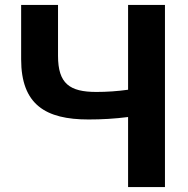

<svg xmlns="http://www.w3.org/2000/svg" viewBox="-20 -761 766 781"><path d="M216 -534V-741H66V-520C66 -335 166 -275 340 -275C394 -275 447 -278 501 -285V0H651V-741H501V-396C458 -390 415 -387 372 -387C263 -387 216 -421 216 -534Z"/></svg>

Font: Cheyenne Sans
Style: Bold
Weight: 700
Designer: The Public Sans project authors (U.S. Web Design System), Libre Franklin designed by Pablo Impallari and Rodrigo Fuenzal
Foundry: The Cheyenne Sans Project Authors
Version: Version 2.007